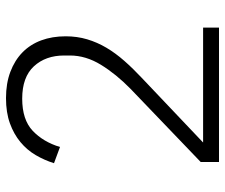

<svg xmlns="http://www.w3.org/2000/svg" viewBox="-75 -675 750 640"><g transform="rotate(-90 300.0 -355.0)"><path d="M528 0H80V-61L324 -295Q373 -343 404 -393.5Q435 -444 435 -497V-516Q435 -578 399 -617Q363 -656 291 -656Q221 -656 184 -621Q147 -586 130 -530L76 -550Q86 -582 103 -611Q120 -640 146.5 -662Q173 -684 209 -697Q245 -710 293 -710Q342 -710 380.5 -695.5Q419 -681 445.5 -655Q472 -629 485.5 -592.5Q499 -556 499 -511Q499 -473 489 -439.5Q479 -406 461 -375.5Q443 -345 417 -315.5Q391 -286 360 -257L145 -53H528Z"/></g></svg>

Font: IBM Plex Sans Thai Looped Light
Style: Regular
Weight: 300
Designer: Mike Abbink, Paul van der Laan, Pieter van Rosmalen, Ben Mitchell, Mark Frömberg
Foundry: Bold Monday
Version: Version 1.1